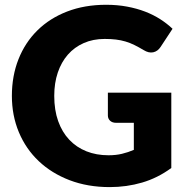

<svg xmlns="http://www.w3.org/2000/svg" viewBox="-20 -756 762 784"><path d="M679.5 -70Q623.5 -29 560.2 -10.5Q497 8 428 8Q338 8 264.2 -20.2Q190.5 -48.5 138 -98.2Q85.5 -148 57 -216.2Q28.5 -284.5 28.5 -364.5Q28.5 -446 55.5 -514.2Q82.5 -582.5 132.8 -632Q183 -681.5 254.2 -709Q325.5 -736.5 413.5 -736.5Q459 -736.5 499 -729Q539 -721.5 572.8 -708.5Q606.5 -695.5 634.5 -677.5Q662.5 -659.5 684.5 -638.5L635.5 -564Q624 -546.5 605.8 -542.5Q587.5 -538.5 566.5 -551.5Q546.5 -563.5 528.8 -572.2Q511 -581 492.5 -586.5Q474 -592 453.5 -594.5Q433 -597 407.5 -597Q360 -597 322 -580.2Q284 -563.5 257.2 -533Q230.5 -502.5 216 -459.8Q201.5 -417 201.5 -364.5Q201.5 -306.5 217.5 -261.5Q233.5 -216.5 262.8 -185.5Q292 -154.5 332.8 -138.2Q373.5 -122 423 -122Q453.5 -122 478.2 -128Q503 -134 526.5 -144V-254.5H454.5Q438.5 -254.5 429.5 -263Q420.5 -271.5 420.5 -284.5V-377.5H679.5V-70Z"/></svg>

Font: Lato Black
Style: Regular
Weight: 900
Designer: Lukasz Dziedzic
Foundry: tyPoland Lukasz Dziedzic
Version: Version 2.007; 2014-02-27